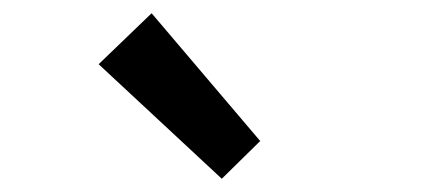

<svg xmlns="http://www.w3.org/2000/svg" viewBox="-20 -914 654 290"><path d="M315 -644 373 -701 209 -894 129 -817Z"/></svg>

Font: Spoqa Han Sans Neo Medium
Style: Regular
Weight: 500
Designer: [Spoqa Han Sans Neo] Dong-huui Kim  Younghwa Kang  Yujin Lee  [Noto Sans] Ryoko NISHIZUKA  (kana & ideographs); Paul D. 
Foundry: Spoqa (http://www.spoqa-han-sans.com)
Version: Version 1.000